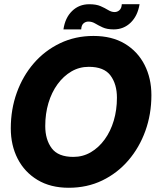

<svg xmlns="http://www.w3.org/2000/svg" viewBox="-20 -874 767 908"><path d="M305 14Q219 14 157.5 -23Q96 -60 63.5 -123.5Q31 -187 31 -267Q31 -357 59.5 -436Q88 -515 140 -575Q192 -635 264 -669.5Q336 -704 422 -704Q509 -704 570 -667.5Q631 -631 663.5 -567.5Q696 -504 696 -424Q696 -334 667.5 -255Q639 -176 587 -115.5Q535 -55 463.5 -20.5Q392 14 305 14ZM327 -132Q372 -132 409.5 -154Q447 -176 475 -214.5Q503 -253 518 -303.5Q533 -354 533 -412Q533 -476 502.5 -517Q472 -558 400 -558Q355 -558 317.5 -536Q280 -514 252 -475.5Q224 -437 209 -386.5Q194 -336 194 -278Q194 -214 224.5 -173Q255 -132 327 -132ZM280 -735Q288 -790 321 -822Q354 -854 402 -854Q435 -854 455.5 -845Q476 -836 491.5 -826.5Q507 -817 522 -817Q535 -817 545 -826Q555 -835 556 -854H640Q631 -799 598 -767Q565 -735 518 -735Q486 -735 465.5 -744.5Q445 -754 430 -763Q415 -772 398 -772Q385 -772 375 -763.5Q365 -755 364 -735Z"/></svg>

Font: Radio Canada Big
Style: Bold Italic
Weight: 700
Italic angle: -12°
Designer: Étienne Aubert Bonn
Foundry: Coppers and Brasses
Version: Version 1.001